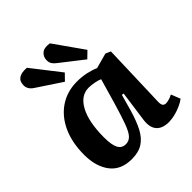

<svg xmlns="http://www.w3.org/2000/svg" viewBox="-218 -962 1128 1128"><g transform="rotate(-45 345.5 -398.0)"><path d="M580 -119Q579 -95 585.5 -85.5Q592 -76 608 -76Q617 -76 633 -80.5Q649 -85 663 -93L686 -35Q671 -23 646 -11.5Q621 0 593 7Q565 14 541 14Q487 14 462 -15Q437 -44 444 -99L471 -293L458 -295L429 -191Q409 -123 385 -77.5Q361 -32 325 -9Q289 14 233 14Q143 14 97.5 -45.5Q52 -105 52 -202Q52 -304 86.5 -379Q121 -454 183 -495.5Q245 -537 327 -537Q367 -537 403.5 -529Q440 -521 466 -509L561 -535L593 -521ZM270 -73Q296 -73 314 -92Q332 -111 349.5 -158Q367 -205 392 -290L437 -446Q422 -453 396 -458Q370 -463 350 -463Q284 -463 245.5 -391.5Q207 -320 207 -192Q207 -130 222 -101.5Q237 -73 270 -73ZM321 -696Q306 -707 297.5 -719.5Q289 -732 289 -750Q289 -780 310 -797.5Q331 -815 373 -808L502 -625L462 -586ZM122 -688Q89 -710 89 -742Q89 -809 176 -802L314 -625L276 -586Z"/></g></svg>

Font: Literata 7pt
Style: Bold Italic
Weight: 700
Italic angle: -2°
Designer: Latin by Veronika Burian and Jose Scaglione. Greek by Irene Vlachou. Cyrillic by Vera Evstafieva
Foundry: TypeTogether
Version: Version 3.002